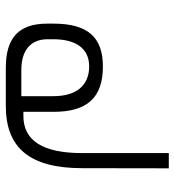

<svg xmlns="http://www.w3.org/2000/svg" viewBox="11 -384 615 677"><g transform="rotate(-90 318.5 -45.5)"><path d="M410.2 -277.8C478.5 -277.8 518.6 -245.6 518.6 -185.5V-165C518.6 -85 485.8 -38.6 422.9 -38.6C354.5 -38.6 317.9 -85 317.9 -165V-263.2V-277.8H332.5ZM117.2 -63C117.2 -201.2 160.6 -270.5 248 -270.5H262.7V-255.9V-164.1C262.7 -44.4 313.5 9.8 422.9 9.8C525.9 9.8 573.7 -43.9 573.7 -164.6V-186C573.7 -286.1 524.9 -332.5 417.5 -332.5H283.2C134.8 -332.5 64 -247.1 64 -63L63.5 242.2H117.2Z"/></g></svg>

Font: Shabnam Thin
Style: Regular
Weight: 100
Foundry: DejaVu fonts team - Redesigned by Saber Rastikerdar - Based on Vazir font
Version: Version 5.0.1